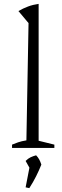

<svg xmlns="http://www.w3.org/2000/svg" viewBox="-20 -762 320 989"><path d="M42 0V-17Q56 -23 73.5 -29Q91 -35 116 -39L127 -643L75 -705Q99 -719 124.5 -728.5Q150 -738 179 -742V-37L260 -17V0ZM112 203 134 89 193 86Q181 116 166 146Q151 176 131 207ZM140 117 112 67Q125 54 138 48Q151 42 166 38Q175 47 181.5 58.5Q188 70 193 86Z"/></svg>

Font: Piazzolla Thin ExtraLight
Style: Regular
Weight: 250
Version: Version 2.005